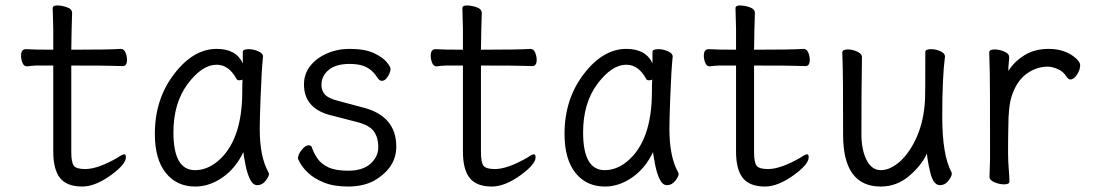

<svg xmlns="http://www.w3.org/2000/svg" viewBox="-20 -665 4040 703"><path d="M281 18Q225 18 200 -13Q175 -44 175 -110V-425H111Q91 -424 79 -422Q67 -422 62 -435.5Q57 -449 57 -461Q57 -485 75 -485Q105 -483 175 -483V-559Q173 -615 173 -635Q173 -645 189 -645Q206 -645 225 -638.5Q244 -632 244 -617Q242 -563 241 -483Q383 -483 422 -486Q434 -486 439.5 -472.5Q445 -459 445 -446Q445 -423 429 -423Q409 -423 390 -424Q371 -425 241 -425V-108Q241 -70 250.5 -58Q260 -46 292 -46Q338 -46 411 -88Q428 -100 435 -100Q441 -100 441 -89Q441 -64 388 -25Q329 18 281 18Z M695 18Q627 18 587 -32Q547 -82 547 -175Q547 -302 617.5 -394Q688 -486 773 -486Q845 -486 869 -433V-475Q869 -485 891 -485Q907 -485 925 -477.5Q943 -470 943 -458Q938 -411 934 -306Q931 -225 931 -193Q931 -91 963 -34L965 -29Q965 -19 952.5 -3Q940 13 922 13Q906 13 895.5 -8.5Q885 -30 879 -60.5Q873 -91 871 -108Q843 -49 795 -15.5Q747 18 695 18ZM694 -42Q736 -42 774 -72Q867 -147 867 -330Q867 -356 868 -374Q865 -371 855 -371Q849 -371 846 -376Q818 -428 773 -428Q720 -428 667.5 -358Q615 -288 615 -180Q615 -42 694 -42Z M1255 18Q1202 18 1166.5 3.5Q1131 -11 1110.5 -30Q1090 -49 1080.5 -65.5Q1071 -82 1071 -85Q1071 -99 1084.5 -116Q1098 -133 1110 -133Q1120 -133 1122 -125Q1129 -104 1142.5 -84.5Q1156 -65 1182 -52.5Q1208 -40 1255 -40Q1308 -40 1336.5 -65.5Q1365 -91 1365 -126Q1365 -162 1348.5 -184.5Q1332 -207 1286 -218.5Q1240 -230 1195 -242Q1093 -266 1093 -356Q1093 -394 1115.5 -423Q1138 -452 1176.5 -469Q1215 -486 1260 -486Q1316 -486 1349 -470.5Q1382 -455 1396 -437.5Q1410 -420 1410 -413Q1410 -407 1406.5 -397.5Q1403 -388 1395.5 -378.5Q1388 -369 1377 -369Q1369 -369 1360 -383Q1336 -422 1289 -429Q1275 -431 1260 -431Q1210 -431 1183.5 -409Q1157 -387 1157 -354Q1157 -333 1169.5 -319Q1182 -305 1217 -296L1303 -273Q1431 -243 1431 -128Q1431 -50 1349 -3Q1309 18 1255 18Z M1781 18Q1725 18 1700 -13Q1675 -44 1675 -110V-425H1611Q1591 -424 1579 -422Q1567 -422 1562 -435.5Q1557 -449 1557 -461Q1557 -485 1575 -485Q1605 -483 1675 -483V-559Q1673 -615 1673 -635Q1673 -645 1689 -645Q1706 -645 1725 -638.5Q1744 -632 1744 -617Q1742 -563 1741 -483Q1883 -483 1922 -486Q1934 -486 1939.5 -472.5Q1945 -459 1945 -446Q1945 -423 1929 -423Q1909 -423 1890 -424Q1871 -425 1741 -425V-108Q1741 -70 1750.5 -58Q1760 -46 1792 -46Q1838 -46 1911 -88Q1928 -100 1935 -100Q1941 -100 1941 -89Q1941 -64 1888 -25Q1829 18 1781 18Z M2195 18Q2127 18 2087 -32Q2047 -82 2047 -175Q2047 -302 2117.5 -394Q2188 -486 2273 -486Q2345 -486 2369 -433V-475Q2369 -485 2391 -485Q2407 -485 2425 -477.5Q2443 -470 2443 -458Q2438 -411 2434 -306Q2431 -225 2431 -193Q2431 -91 2463 -34L2465 -29Q2465 -19 2452.5 -3Q2440 13 2422 13Q2406 13 2395.5 -8.5Q2385 -30 2379 -60.5Q2373 -91 2371 -108Q2343 -49 2295 -15.5Q2247 18 2195 18ZM2194 -42Q2236 -42 2274 -72Q2367 -147 2367 -330Q2367 -356 2368 -374Q2365 -371 2355 -371Q2349 -371 2346 -376Q2318 -428 2273 -428Q2220 -428 2167.5 -358Q2115 -288 2115 -180Q2115 -42 2194 -42Z M2781 18Q2725 18 2700 -13Q2675 -44 2675 -110V-425H2611Q2591 -424 2579 -422Q2567 -422 2562 -435.5Q2557 -449 2557 -461Q2557 -485 2575 -485Q2605 -483 2675 -483V-559Q2673 -615 2673 -635Q2673 -645 2689 -645Q2706 -645 2725 -638.5Q2744 -632 2744 -617Q2742 -563 2741 -483Q2883 -483 2922 -486Q2934 -486 2939.5 -472.5Q2945 -459 2945 -446Q2945 -423 2929 -423Q2909 -423 2890 -424Q2871 -425 2741 -425V-108Q2741 -70 2750.5 -58Q2760 -46 2792 -46Q2838 -46 2911 -88Q2928 -100 2935 -100Q2941 -100 2941 -89Q2941 -64 2888 -25Q2829 18 2781 18Z M3205 18Q3067 18 3067 -171Q3067 -391 3065 -440L3064 -474Q3065 -484 3085 -484Q3101 -484 3118.5 -476Q3136 -468 3136 -456Q3134 -340 3134 -175Q3134 -116 3153 -79Q3172 -42 3205 -42Q3240 -42 3276 -74.5Q3312 -107 3337.5 -165.5Q3363 -224 3367 -301Q3368 -318 3368 -475Q3368 -485 3390 -485Q3406 -485 3423 -477.5Q3440 -470 3440 -458Q3430 -383 3430 -237Q3430 -97 3464 -34L3465 -29Q3465 -19 3452.5 -3Q3440 13 3422 13Q3397 13 3386 -34Q3375 -81 3374 -103Q3354 -59 3308.5 -20.5Q3263 18 3205 18Z M3656 10Q3640 10 3621.5 2.5Q3603 -5 3603 -18L3605 -81Q3605 -378 3604 -398Q3602 -454 3602 -474Q3603 -484 3622 -484Q3638 -484 3656.5 -476.5Q3675 -469 3675 -456Q3675 -446 3673.5 -434Q3672 -422 3672 -405Q3693 -439 3730.5 -462.5Q3768 -486 3820 -486Q3880 -486 3919 -452Q3935 -438 3935 -426Q3935 -410 3923.5 -392Q3912 -374 3899 -374Q3892 -374 3885 -384Q3874 -403 3853 -412Q3832 -421 3817 -421Q3775 -421 3739 -395Q3703 -369 3685 -315Q3672 -278 3672 -201Q3671 -163 3671 -106Q3671 -75 3673.5 -46Q3676 -17 3676 0Q3676 10 3656 10Z"/></svg>

Font: LXGW WenKai Mono Lite
Style: Regular
Weight: 400
Monospace: yes
Designer: LXGW / Fontworks Inc.
Foundry: LXGW / Fontworks Inc.
Version: Version 1.520; June 14, 2025